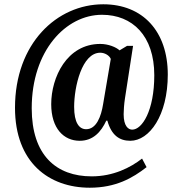

<svg xmlns="http://www.w3.org/2000/svg" viewBox="-20 -734 842 896"><path d="M399 142C520 142 599 97 664 46L643 6C589 48 509 89 408 89C243 89 128 -9 128 -229C128 -497 287 -665 456 -665C598 -665 700 -567 700 -383C700 -217 643 -129 597 -129C579 -129 557 -145 557 -201C557 -216 559 -248 563 -274L601 -520H573L538 -499C522 -514 485 -529 448 -529C292 -529 219 -373 219 -248C219 -134 278 -77 352 -77C415 -77 452 -119 476 -171H481C500 -103 537 -77 588 -77C677 -77 763 -195 763 -386C763 -588 646 -714 462 -714C245 -714 50 -531 50 -231C50 25 209 142 399 142ZM382 -131C349 -131 326 -162 326 -235C326 -329 362 -488 448 -488C468 -488 490 -476 497 -459L461 -247C452 -191 430 -131 382 -131Z"/></svg>

Font: Noto Serif Georgian Condensed Bold
Style: Regular
Weight: 700
Width: 3
Designer: Monotype Design Team, Akaki Razmadze
Foundry: Google LLC
Version: Version 2.003